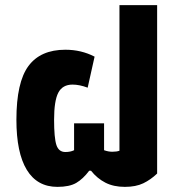

<svg xmlns="http://www.w3.org/2000/svg" viewBox="-20 -724 698 749"><path d="M44 -257Q44 -403 91 -466.5Q138 -530 235 -530Q297 -530 349 -503L322 -382Q290 -394 263 -394Q224 -394 207.5 -362.5Q191 -331 191 -257Q191 -186 200 -158.5Q209 -131 235 -131Q255 -131 269 -138V-243H386V-138Q403 -132 418 -132Q435 -132 446 -136V-704H593V-47Q568 -23 539 -9Q510 5 467 5Q423 5 391 -11.5Q359 -28 335 -58H328Q304 -26 277.5 -10.5Q251 5 204 5Q125 5 84.5 -61.5Q44 -128 44 -257Z"/></svg>

Font: Athiti
Style: Bold
Weight: 700
Designer: CadsonDemak Team
Foundry: CadsonDemak
Version: Version 1.033